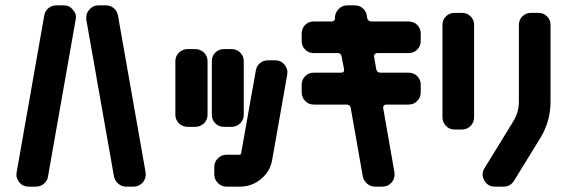

<svg xmlns="http://www.w3.org/2000/svg" viewBox="-20 -696 2113 716"><path d="M523 -53Q526 -32 513 -16Q499 0 478 0H450Q434 0 421 -11Q408 -22 405 -38L302 -622Q299 -644 312 -659Q326 -676 347 -676H375Q392 -676 404.5 -665.5Q417 -655 420 -638ZM262 -622 159 -38Q157 -22 144 -11Q131 0 114 0H87Q65 0 52 -16Q38 -34 42 -53L145 -638Q148 -655 160.5 -665.5Q173 -676 190 -676H218Q240 -676 252 -659Q267 -643 262 -622Z M889 -268Q889 -249 875.5 -236Q862 -223 843 -223H815Q796 -223 783 -236Q770 -249 770 -268V-468Q770 -487 783 -500Q796 -513 815 -513H843Q862 -513 875.5 -500Q889 -487 889 -468ZM754 -268Q754 -249 740.5 -236Q727 -223 708 -223H680Q661 -223 647.5 -236Q634 -249 634 -268V-468Q634 -487 647.5 -500Q661 -513 680 -513H708Q727 -513 740.5 -500Q754 -487 754 -468ZM1051 -417 995 -100Q988 -57 953.5 -28.5Q919 0 875 0H825Q806 0 792.5 -13.5Q779 -27 779 -46V-73Q779 -92 792.5 -105.5Q806 -119 825 -119H873Q876 -119 877 -120Q878 -121 878 -121.5Q878 -122 879 -123L934 -433Q937 -450 949.5 -460.5Q962 -471 979 -471H1006Q1028 -471 1041 -455Q1055 -437 1051 -417Z M1549 -352Q1549 -333 1536 -319.5Q1523 -306 1503 -306H1419Q1415 -306 1411.5 -302Q1408 -298 1409 -293L1451 -53Q1454 -32 1441 -16Q1427 0 1406 0H1378Q1362 0 1349 -11Q1336 -22 1333 -38L1288 -293Q1286 -306 1273 -306H1150Q1131 -306 1118 -319.5Q1105 -333 1105 -352V-379Q1105 -399 1118 -412Q1131 -425 1150 -425H1252Q1265 -425 1263 -438L1254 -485Q1252 -498 1239 -498H1150Q1131 -498 1118 -511Q1105 -524 1105 -543V-571Q1105 -590 1118 -603Q1131 -616 1150 -616H1218Q1223 -616 1226.5 -620Q1230 -624 1229 -629Q1229 -646 1240 -659Q1254 -676 1275 -676H1303Q1320 -676 1332.5 -665.5Q1345 -655 1348 -638L1349 -629Q1353 -616 1365 -616H1503Q1523 -616 1536 -603Q1549 -590 1549 -571V-543Q1549 -524 1536 -511Q1523 -498 1503 -498H1386Q1381 -498 1377.5 -494Q1374 -490 1375 -485L1383 -438Q1386 -425 1398 -425H1503Q1523 -425 1536 -412Q1549 -399 1549 -379Z M2033 -316Q2033 -245 1996 -183L1897 -22Q1883 0 1858 0H1826Q1799 0 1786 -23Q1773 -47 1787 -69L1895 -245Q1915 -279 1915 -316V-603Q1915 -622 1928 -635Q1941 -648 1960 -648H1988Q2007 -648 2020 -635Q2033 -622 2033 -603ZM1748 -259Q1748 -240 1735 -226.5Q1722 -213 1703 -213H1675Q1656 -213 1643 -226.5Q1630 -240 1630 -259V-603Q1630 -622 1643 -635Q1656 -648 1675 -648H1703Q1722 -648 1735 -635Q1748 -622 1748 -603Z"/></svg>

Font: Monomaniac One
Style: Regular
Weight: 400
Version: Version 1.000; ttfautohint (v1.8.3)